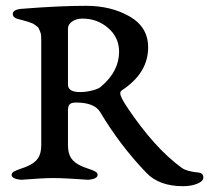

<svg xmlns="http://www.w3.org/2000/svg" viewBox="-20 -617 720 661"><path d="M419 -246Q513 -106 606 -39Q622 -27 663 -23Q680 -21 680 -6Q680 7 659 15.5Q638 24 610 24Q527 24 483 -23Q392 -118 325 -231Q305 -264 242 -264Q226 -264 220 -258Q214 -252 214 -237V-117Q214 -89 225 -72.5Q236 -56 261 -45Q267 -42 283.5 -36.5Q300 -31 308 -26.5Q316 -22 316 -15Q316 -1 284 2Q282 2 261.5 0.5Q241 -1 212.5 -2.5Q184 -4 163 -4Q144 -4 118 -2.5Q92 -1 73.5 0.5Q55 2 53 2Q20 -1 20 -15Q20 -22 28 -26.5Q36 -31 52.5 -36.5Q69 -42 75 -45Q100 -56 111 -72.5Q122 -89 122 -117V-478Q122 -487 121.5 -494.5Q121 -502 118 -508.5Q115 -515 113.5 -519Q112 -523 106 -527Q100 -531 98 -533Q96 -535 86.5 -538.5Q77 -542 73.5 -543Q70 -544 57.5 -547.5Q45 -551 40 -552Q24 -557 24 -569Q24 -585 59 -587Q185 -597 277 -597Q362 -597 426 -560.5Q490 -524 490 -454Q490 -371 411 -314Q407 -311 403 -308.5Q399 -306 397.5 -304.5Q396 -303 395 -301Q394 -299 394 -296Q394 -283 419 -246ZM255 -300Q277 -300 299.5 -306Q322 -312 329 -320Q390 -372 390 -439Q390 -488 352.5 -520.5Q315 -553 264 -553Q243 -553 228.5 -543Q214 -533 214 -519V-326Q214 -300 255 -300Z"/></svg>

Font: EB Garamond 08
Style: Regular
Weight: 400
Version: Version 0.016 ; ttfautohint (v1.5)